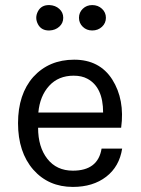

<svg xmlns="http://www.w3.org/2000/svg" viewBox="-20 -725 554 756"><path d="M267 -53Q366 -53 380 -140H461Q450 -69 398 -29Q346 11 267 11Q171 11 111 -57Q51 -126 51 -240Q51 -354 111 -422Q173 -490 272 -490Q372 -490 422 -412Q472 -333 457 -222H130Q130 -146 166.5 -99.5Q203 -53 267 -53ZM324 -415Q302 -427 270 -427Q210 -427 173.5 -387Q137 -347 131 -282H386Q386 -382 324 -415ZM175 -705Q198 -704 213.5 -690Q229 -676 229 -655Q229 -634 213.5 -620Q198 -606 175 -605Q143 -604 129.5 -629.5Q116 -655 129.5 -680.5Q143 -706 175 -705ZM343 -605Q321 -605 306 -619.5Q291 -634 291 -655Q291 -676 306 -690.5Q321 -705 343 -705Q366 -705 381.5 -690.5Q397 -676 397 -655Q397 -634 381.5 -619.5Q366 -605 343 -605Z"/></svg>

Font: Karla Neue
Style: Regular
Weight: 400
Designer: Jonathan Pinhorn
Foundry: PYRS Fontlab Ltd. / Made with FontLab
Version: Version 1.000;PS 001.001;hotconv 1.0.56